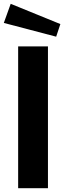

<svg xmlns="http://www.w3.org/2000/svg" viewBox="-20 -985 346 1005"><path d="M75 0H231V-742H75ZM0 -865 274 -793 296 -859 36 -965Z"/></svg>

Font: Cheyenne Sans
Style: Bold
Weight: 700
Designer: The Public Sans project authors (U.S. Web Design System), Libre Franklin designed by Pablo Impallari and Rodrigo Fuenzal
Foundry: The Cheyenne Sans Project Authors
Version: Version 2.007